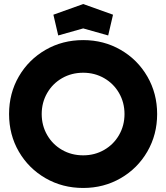

<svg xmlns="http://www.w3.org/2000/svg" viewBox="-20 -919 825 953"><path d="M25 -353Q25 -456 73.5 -539.5Q122 -623 206 -671.5Q290 -720 393 -720Q495 -720 579 -671.5Q663 -623 711.5 -539Q760 -455 760 -353Q760 -251 711.5 -167Q663 -83 579 -34.5Q495 14 393 14Q290 14 206 -34.5Q122 -83 73.5 -166.5Q25 -250 25 -353ZM598 -353Q598 -410 571 -457Q544 -504 497 -531Q450 -558 393 -558Q335 -558 288 -531Q241 -504 214 -457Q187 -410 187 -353Q187 -296 214 -249Q241 -202 288 -175Q335 -148 393 -148Q450 -148 497 -175Q544 -202 571 -249Q598 -296 598 -353ZM245 -846 393 -899 541 -846 517 -743 393 -778 269 -743Z"/></svg>

Font: Lineal Heavy
Style: Regular
Weight: 900
Designer: Created by Frank Adebiaye with contributions from Anton Moglia & Ariel Martín Pérez
Created by Frank ADEBIAYE with FontF
Foundry: Velvetyne Type Foundry
Version: Version 2.000